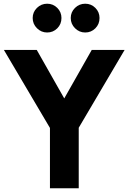

<svg xmlns="http://www.w3.org/2000/svg" viewBox="-20 -1014 692 1034"><path d="M249 -325 1 -745H178L326 -484L474 -745H651L404 -326V0H249ZM156 -917Q156 -949 179 -971.5Q202 -994 234 -994Q266 -994 288.5 -971.5Q311 -949 311 -917Q311 -884 288.5 -861.5Q266 -839 234 -839Q202 -839 179 -862Q156 -885 156 -917ZM439 -994Q471 -994 493.5 -971.5Q516 -949 516 -917Q516 -884 493.5 -861.5Q471 -839 439 -839Q407 -839 384 -862Q361 -885 361 -917Q361 -949 384 -971.5Q407 -994 439 -994Z"/></svg>

Font: BLUETTI 2.0
Style: Bold
Weight: 700
Designer: Stijn de Vries
Foundry: tokotype
Version: Version 2.005;October 31, 2023;FontCreator 14.0.0.2814 64-bi